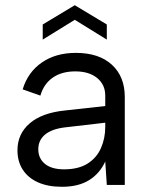

<svg xmlns="http://www.w3.org/2000/svg" viewBox="-20 -710 568 737"><path d="M390 -558 267 -634 144 -558V-616L267 -690L390 -616ZM390 0 384 -90Q363 -44 322 -18.5Q281 7 218 7Q164 7 126 -10Q88 -27 67.5 -58.5Q47 -90 47 -133Q47 -196 94 -236.5Q141 -277 230 -286L384 -303V-343Q384 -385 353 -410.5Q322 -436 269 -436Q217 -436 182.5 -412Q148 -388 135 -343L67 -367Q87 -433 140.5 -470Q194 -507 271 -507Q360 -507 409.5 -461.5Q459 -416 459 -338V0ZM384 -239 229 -221Q179 -215 153 -193.5Q127 -172 127 -137Q127 -102 152.5 -81Q178 -60 226 -60Q281 -60 316 -82Q351 -104 367.5 -141.5Q384 -179 384 -223Z"/></svg>

Font: Albert Sans
Style: Regular
Weight: 400
Designer: Andreas Rasmussen
Foundry: a.Foundry
Version: Version 1.025